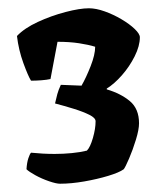

<svg xmlns="http://www.w3.org/2000/svg" viewBox="-20 -790 379 464"><path d="M125 -346Q116 -346 98.5 -352Q81 -358 65.5 -366.5Q50 -375 44 -381Q45 -397 48.5 -407.5Q52 -418 55 -421Q84 -418 112 -418Q133 -418 153.5 -420Q174 -422 190 -426Q198 -434 204.5 -456.5Q211 -479 211 -497Q211 -505 196 -512.5Q181 -520 158.5 -527Q136 -534 113 -540Q116 -553 118.5 -562.5Q121 -572 127 -585L177 -583Q188 -602 199 -630Q210 -658 210 -677Q194 -682 171 -685.5Q148 -689 119 -689L102 -599Q93 -597 80 -596Q67 -595 55 -595Q48 -606 36.5 -637.5Q25 -669 21 -703Q39 -722 71.5 -737Q104 -752 138.5 -761Q173 -770 195 -770Q212 -770 233 -762.5Q254 -755 273.5 -743.5Q293 -732 305.5 -720Q318 -708 318 -700Q318 -679 305.5 -654Q293 -629 274.5 -608Q256 -587 238 -576V-574Q272 -564 294 -545.5Q316 -527 316 -492Q316 -477 308.5 -452.5Q301 -428 292 -407Q283 -386 279 -381Q268 -373 241.5 -365Q215 -357 183.5 -351.5Q152 -346 125 -346Z"/></svg>

Font: Texturina 72pt Black
Style: Regular
Weight: 900
Designer: Guillermo Torres Carreño
Foundry: Omnibus-Type
Version: Version 1.002; ttfautohint (v1.8.3)